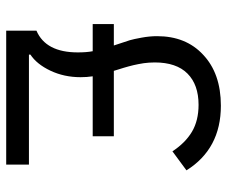

<svg xmlns="http://www.w3.org/2000/svg" viewBox="-78 -672 750 635"><g transform="rotate(90 297.5 -355.0)"><path d="M82 0H524.9V-75.2H161.1V-80.1Q192.9 -101.1 214.4 -146.5Q235.8 -191.9 235.8 -246.1Q235.8 -266.6 232.9 -286.1H431.2V-356H214.8Q213.9 -359.4 210 -371.8Q206.1 -384.3 204.8 -388.4Q203.6 -392.6 200.4 -403.8Q197.3 -415 196 -420.9Q194.8 -426.8 192.6 -437Q190.4 -447.3 189.5 -454.8Q188.5 -462.4 187.7 -472.2Q187 -481.9 187 -491.2Q187 -563 223.9 -599.6Q260.7 -636.2 327.1 -636.2Q379.4 -636.2 416.3 -614.3Q453.1 -592.3 481 -549.8L543.9 -596.2Q472.7 -710 330.1 -710Q223.1 -710 161.1 -650.9Q100.1 -594.2 100.1 -499Q100.1 -474.6 105 -447.8Q109.9 -420.9 113.5 -408.9Q117.2 -397 127.9 -365.2Q129.9 -358.9 130.9 -356H60.1V-286.1H149.9Q153.8 -266.1 153.8 -236.8Q153.8 -130.9 82 -100.1Z"/></g></svg>

Font: Plexus Sans
Style: Regular
Weight: 400
Version: Version 2.001;PS 002.001;hotconv 1.0.70;makeotf.lib2.5.58329